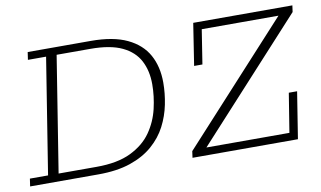

<svg xmlns="http://www.w3.org/2000/svg" viewBox="-64 -713 1411 843"><g transform="rotate(-10 641.5 -291.5)"><path d="M8 0 13 -34H94L176 -549H95L100 -583H381Q481 -583 543 -553.5Q605 -524 634 -471.5Q663 -419 663 -348Q663 -300 653 -250.5Q643 -201 620 -156.5Q597 -112 556.5 -76.5Q516 -41 456 -20.5Q396 0 312 0ZM141 -34H310Q404 -34 463.5 -63Q523 -92 555.5 -138.5Q588 -185 601 -240.5Q614 -296 614 -349Q614 -409 590.5 -454Q567 -499 514.5 -524Q462 -549 373 -549H223ZM732 0 736 -29 1212 -549H870L846 -396H809L838 -583H1280L1276 -554L800 -34H1170L1198 -208H1235L1202 0Z"/></g></svg>

Font: Rokkitt SemiBold ExtraLight
Style: Italic
Weight: 250
Italic angle: -9°
Version: Version 3.103